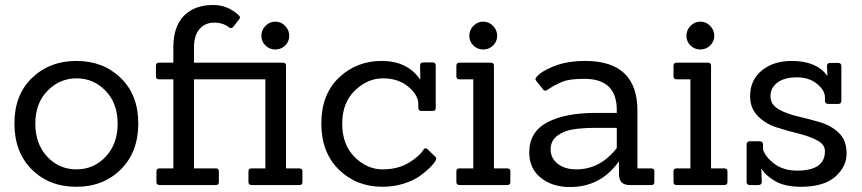

<svg xmlns="http://www.w3.org/2000/svg" viewBox="-20 -744 3466 772"><path d="M466 -63Q396 7 287 7Q178 7 108 -62.5Q38 -132 38 -247.5Q38 -363 109 -431Q180 -499 287.5 -499Q395 -499 465.5 -430.5Q536 -362 536 -247.5Q536 -133 466 -63ZM122 -247Q122 -165 170 -114Q218 -63 287.5 -63Q357 -63 405 -114Q453 -165 453 -247Q453 -329 404.5 -379Q356 -429 288 -429Q220 -429 171 -379Q122 -329 122 -247Z M848 0H622Q609 0 609 -12V-55Q609 -67 622 -67H677V-425H620Q607 -425 607 -437V-480Q607 -492 620 -492H677V-554Q677 -637 719.5 -680.5Q762 -724 838 -724Q894 -724 939 -684Q949 -675 942 -667L918 -636Q909 -627 901 -634Q877 -653 841 -653Q805 -653 782.5 -627.5Q760 -602 760 -553V-492H1118Q1130 -492 1130 -480V-67H1183Q1196 -67 1196 -55V-12Q1196 0 1183 0H992Q979 0 979 -12V-55Q979 -67 992 -67H1047V-425H760V-67H848Q860 -67 860 -55V-12Q860 0 848 0ZM1126.5 -640Q1143 -623 1143 -600Q1143 -577 1126.5 -561Q1110 -545 1087 -545Q1064 -545 1047.5 -561Q1031 -577 1031 -600Q1031 -623 1047.5 -640Q1064 -657 1087 -657Q1110 -657 1126.5 -640Z M1728 -116Q1734 -111 1734 -106.5Q1734 -102 1729.5 -94.5Q1725 -87 1710.5 -72Q1696 -57 1670.5 -38Q1645 -19 1604.5 -6Q1564 7 1518 7Q1413 7 1342.5 -62Q1272 -131 1272 -247.5Q1272 -364 1342.5 -431.5Q1413 -499 1515 -499Q1617 -499 1669 -425H1670L1669 -480Q1669 -493 1682 -493H1720Q1732 -493 1732 -480V-310Q1732 -298 1720 -298H1674Q1662 -298 1662 -310V-327Q1661 -363 1621 -396Q1581 -429 1519.5 -429Q1458 -429 1407 -380Q1356 -331 1356 -246.5Q1356 -162 1406 -112.5Q1456 -63 1518 -63Q1580 -63 1623.5 -89.5Q1667 -116 1682 -141Q1689 -153 1699 -144Z M2019 0H1828Q1815 0 1815 -12V-55Q1815 -67 1828 -67H1883V-425H1828Q1815 -425 1815 -437V-480Q1815 -492 1828 -492H1954Q1966 -492 1966 -480V-67H2019Q2032 -67 2032 -55V-12Q2032 0 2019 0ZM1962.5 -640Q1979 -623 1979 -600Q1979 -577 1962.5 -561Q1946 -545 1923 -545Q1900 -545 1883.5 -561Q1867 -577 1867 -600Q1867 -623 1883.5 -640Q1900 -657 1923 -657Q1946 -657 1962.5 -640Z M2599 0H2512Q2469 0 2469 -42V-93H2467Q2394 8 2272 8Q2200 8 2154 -29.5Q2108 -67 2108 -131Q2108 -213 2179.5 -251.5Q2251 -290 2376 -290H2460V-302Q2460 -427 2330 -427Q2269 -427 2242 -415.5Q2215 -404 2203.5 -397Q2192 -390 2186 -386Q2171 -374 2164 -384L2136 -419Q2129 -427 2138 -435Q2155 -457 2208 -478Q2261 -499 2333 -499Q2543 -499 2543 -299V-67H2599Q2611 -67 2611 -55V-12Q2611 0 2599 0ZM2460 -230H2381Q2323 -230 2285 -224Q2247 -218 2220.5 -198Q2194 -178 2194 -143Q2194 -108 2222.5 -85.5Q2251 -63 2297 -63Q2394 -63 2460 -149Z M2892 0H2701Q2688 0 2688 -12V-55Q2688 -67 2701 -67H2756V-425H2701Q2688 -425 2688 -437V-480Q2688 -492 2701 -492H2827Q2839 -492 2839 -480V-67H2892Q2905 -67 2905 -55V-12Q2905 0 2892 0ZM2835.5 -640Q2852 -623 2852 -600Q2852 -577 2835.5 -561Q2819 -545 2796 -545Q2773 -545 2756.5 -561Q2740 -577 2740 -600Q2740 -623 2756.5 -640Q2773 -657 2796 -657Q2819 -657 2835.5 -640Z M3200 7Q3133 7 3093 -18Q3053 -43 3043 -65H3041Q3043 -16 3043 -13Q3043 0 3029 0H2995Q2982 0 2982 -13V-163Q2982 -176 2995 -176H3034Q3048 -176 3048 -163V-143Q3058 -113 3090 -88Q3128 -58 3185 -58Q3297 -58 3297 -136Q3297 -163 3266 -179.5Q3235 -196 3190.5 -207Q3146 -218 3102 -232Q3058 -246 3027 -277.5Q2996 -309 2996 -357Q2996 -422 3043 -460.5Q3090 -499 3163 -499Q3262 -499 3305 -441H3307Q3305 -477 3305 -478Q3305 -491 3318 -491H3350Q3363 -491 3363 -478V-339Q3363 -326 3350 -326H3311Q3297 -326 3297 -339V-353Q3297 -380 3265.5 -406.5Q3234 -433 3184 -433Q3134 -433 3106 -412Q3078 -391 3078 -357.5Q3078 -324 3109.5 -305.5Q3141 -287 3186 -276.5Q3231 -266 3276 -253Q3321 -240 3352.5 -210Q3384 -180 3384 -127Q3384 -74 3338.5 -33.5Q3293 7 3200 7Z"/></svg>

Font: Sanchez
Style: Regular
Weight: 400
Designer: Daniel Hernández
Foundry: LatinoType
Version: Version 1.001